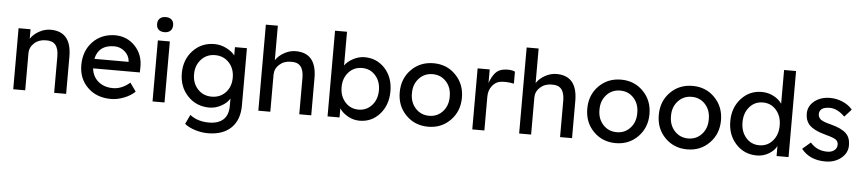

<svg xmlns="http://www.w3.org/2000/svg" viewBox="-50 -1077 7389 1645"><g transform="rotate(5 3644.5 -255.0)"><path d="M72 0V-525H175V-443Q201 -483 249 -509.5Q297 -536 347 -536Q527 -536 527 -320V0H424V-313Q424 -381 396.5 -413Q369 -445 313 -442Q254 -442 214.5 -406Q175 -370 175 -318V0H124Z M912 10Q790 10 712.5 -65Q635 -140 635 -257Q635 -380 710 -458Q785 -536 903 -537Q1006 -536 1074.5 -463.5Q1143 -391 1141 -282L1140 -238H738Q746 -167 796 -125.5Q846 -84 922 -84Q998 -84 1067 -144L1119 -71Q1082 -35 1024.5 -12.5Q967 10 912 10ZM742 -320H1036V-327Q1031 -376 992.5 -409Q954 -442 903 -442Q768 -442 742 -320Z M1270 0V-525H1373V0ZM1251 -665Q1251 -695 1269.5 -712.5Q1288 -730 1320 -730Q1353 -730 1371 -713Q1389 -696 1389 -665Q1389 -635 1370.5 -617.5Q1352 -600 1320 -600Q1287 -600 1269 -617Q1251 -634 1251 -665Z M1766 230Q1710 230 1654.5 212.5Q1599 195 1565 167L1603 87Q1669 138 1766 138Q1848 138 1890.5 98Q1933 58 1933 -20V-83Q1911 -45 1861.5 -17.5Q1812 10 1759 10Q1647 10 1573 -67.5Q1499 -145 1499 -263Q1499 -381 1572.5 -458.5Q1646 -536 1756 -536Q1809 -536 1857.5 -512Q1906 -488 1933 -454V-525H2036V-32Q2036 93 1964.5 161.5Q1893 230 1766 230ZM1770 -85Q1844 -85 1890.5 -135Q1937 -185 1937 -263Q1937 -341 1890 -391.5Q1843 -442 1770 -442Q1698 -442 1651 -391Q1604 -340 1604 -263Q1604 -186 1651 -135.5Q1698 -85 1770 -85Z M2180 0V-740H2283V-443Q2309 -483 2357 -509.5Q2405 -536 2455 -536Q2635 -536 2635 -320V0H2532V-313Q2532 -381 2504.5 -413Q2477 -445 2421 -442Q2362 -442 2322.5 -406Q2283 -370 2283 -318V0H2232Z M3051 10Q2998 10 2950.5 -16.5Q2903 -43 2878 -81V-3H2775V-740H2878V-450Q2903 -486 2951 -511Q2999 -536 3048 -536Q3154 -536 3223.5 -459.5Q3293 -383 3293 -264Q3293 -146 3224 -68Q3155 10 3051 10ZM2873 -264Q2873 -186 2918.5 -135Q2964 -84 3034 -84Q3103 -84 3148.5 -135Q3194 -186 3194 -264Q3194 -341 3149 -391.5Q3104 -442 3034 -442Q2964 -442 2918.5 -391.5Q2873 -341 2873 -264Z M3641 10Q3526 10 3449.5 -67.5Q3373 -145 3373 -263Q3373 -381 3449.5 -458.5Q3526 -536 3641 -536Q3755 -536 3831.5 -458Q3908 -380 3908 -263Q3908 -146 3831.5 -68Q3755 10 3641 10ZM3478 -263Q3477 -186 3523.5 -135Q3570 -84 3641 -84Q3712 -84 3758 -135Q3804 -186 3803 -263Q3804 -341 3758 -391.5Q3712 -442 3641 -442Q3570 -442 3523.5 -391Q3477 -340 3478 -263Z M4020 0V-525H4124V-408Q4143 -463 4172 -496.5Q4201 -530 4253 -535Q4306 -541 4341 -525V-422Q4269 -435 4222 -427Q4182 -420 4153 -382.5Q4124 -345 4124 -290V0Z M4423 0V-740H4526V-443Q4552 -483 4600 -509.5Q4648 -536 4698 -536Q4878 -536 4878 -320V0H4775V-313Q4775 -381 4747.5 -413Q4720 -445 4664 -442Q4605 -442 4565.5 -406Q4526 -370 4526 -318V0H4475Z M5254 10Q5139 10 5062.5 -67.5Q4986 -145 4986 -263Q4986 -381 5062.5 -458.5Q5139 -536 5254 -536Q5368 -536 5444.5 -458Q5521 -380 5521 -263Q5521 -146 5444.5 -68Q5368 10 5254 10ZM5091 -263Q5090 -186 5136.5 -135Q5183 -84 5254 -84Q5325 -84 5371 -135Q5417 -186 5416 -263Q5417 -341 5371 -391.5Q5325 -442 5254 -442Q5183 -442 5136.5 -391Q5090 -340 5091 -263Z M5869 10Q5754 10 5677.5 -67.5Q5601 -145 5601 -263Q5601 -381 5677.5 -458.5Q5754 -536 5869 -536Q5983 -536 6059.5 -458Q6136 -380 6136 -263Q6136 -146 6059.5 -68Q5983 10 5869 10ZM5706 -263Q5705 -186 5751.5 -135Q5798 -84 5869 -84Q5940 -84 5986 -135Q6032 -186 6031 -263Q6032 -341 5986 -391.5Q5940 -442 5869 -442Q5798 -442 5751.5 -391Q5705 -340 5706 -263Z M6467 10Q6359 10 6287.5 -67.5Q6216 -145 6216 -263Q6216 -380 6287 -458Q6358 -536 6464 -536Q6518 -536 6565 -511.5Q6612 -487 6637 -450V-740H6740V0H6637V-86Q6617 -46 6570 -18Q6523 10 6467 10ZM6366 -395Q6321 -343 6321 -263Q6321 -183 6366 -131Q6411 -79 6481 -79Q6551 -79 6596 -131Q6641 -183 6641 -263Q6641 -343 6596 -395Q6551 -447 6481 -447Q6411 -447 6366 -395Z M7057 10Q6921 10 6850 -81L6920 -141Q6976 -75 7066 -75Q7103 -75 7126.5 -93.5Q7150 -112 7150 -142Q7150 -168 7131 -184Q7112 -199 7044 -217Q6933 -246 6892 -294Q6863 -330 6863 -385Q6863 -450 6917 -493Q6971 -536 7051 -536Q7108 -536 7160 -513.5Q7212 -491 7244 -452L7185 -387Q7121 -451 7056 -451Q6966 -451 6966 -388Q6968 -360 6988 -344Q7011 -326 7077 -310Q7171 -286 7211 -246Q7247 -210 7247 -146Q7247 -79 7192 -34.5Q7137 10 7057 10Z"/></g></svg>

Font: Easer Grotesk
Style: Regular
Weight: 400
Designer: Boardeaser, Bonnie Shaver-Troup, Thomas Jockin
Foundry: Lexend
Version: Version 1.008;Glyphs 3.1.2 (3151)